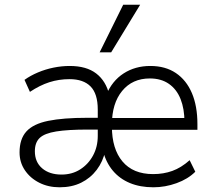

<svg xmlns="http://www.w3.org/2000/svg" viewBox="-20 -787 908 815"><path d="M233 8Q185 8 146.5 -11.5Q108 -31 85.5 -64.5Q63 -98 63 -140Q63 -197 92 -229Q121 -261 184.5 -274Q248 -287 350 -287H409V-237H352Q268 -237 218.5 -229Q169 -221 148.5 -201.5Q128 -182 128 -145Q128 -99 159 -72.5Q190 -46 241 -46Q286 -46 320.5 -68Q355 -90 375 -127Q395 -164 395 -210V-322Q395 -389 364.5 -420Q334 -451 275 -451Q230 -451 189.5 -438Q149 -425 107 -397L84 -448Q109 -466 141 -479.5Q173 -493 207.5 -500Q242 -507 276 -507Q347 -507 388.5 -475Q430 -443 444 -384H431Q456 -444 505 -475.5Q554 -507 618 -507Q682 -507 726.5 -477Q771 -447 794.5 -392Q818 -337 818 -260V-236H443V-286H780L763 -269Q763 -325 746.5 -366.5Q730 -408 697 -431Q664 -454 616 -454Q542 -454 498.5 -401Q455 -348 455 -258V-250Q455 -155 500 -101.5Q545 -48 630 -48Q674 -48 711.5 -61.5Q749 -75 785 -107L809 -58Q778 -27 729.5 -9.5Q681 8 631 8Q575 8 531.5 -10Q488 -28 459 -62.5Q430 -97 417 -147H427Q417 -101 390.5 -66Q364 -31 324.5 -11.5Q285 8 233 8ZM403 -565 503 -767H575L452 -565Z"/></svg>

Font: Nunitoga
Style: Light
Weight: 300
Designer: Vernon Adams
Foundry: Vernon Adams
Version: Version 1.0